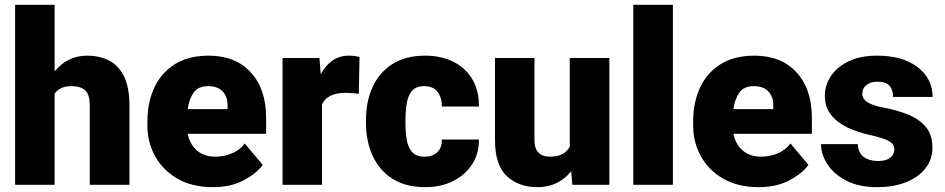

<svg xmlns="http://www.w3.org/2000/svg" viewBox="-20 -770 3936 800"><path d="M207.5 -750V-472.2Q232.4 -503.4 266.6 -520.8Q300.8 -538.1 342.3 -538.1Q394.5 -538.1 434.6 -517.6Q474.6 -497.1 497.1 -450.9Q519.5 -404.8 519.5 -328.1V0H354V-329.1Q354 -377.4 334.2 -394.3Q314.5 -411.1 278.8 -411.1Q252 -411.1 234.9 -402.8Q217.8 -394.5 207.5 -379.4V0H43V-750Z M866.7 9.8Q780.8 9.8 719.7 -25.4Q658.7 -60.5 626.5 -118.9Q594.2 -177.2 594.2 -246.6V-265.1Q594.2 -342.3 622.6 -404.1Q650.9 -465.8 707.8 -502Q764.6 -538.1 849.1 -538.1Q961.4 -538.1 1025.1 -468.3Q1088.9 -398.4 1088.9 -279.3V-212.4H762.2Q771 -168.5 800.8 -142.8Q830.6 -117.2 877.4 -117.2Q911.1 -117.2 943.8 -129.9Q976.6 -142.6 1000 -171.9L1074.7 -83Q1050.3 -48.3 996.6 -19.3Q942.9 9.8 866.7 9.8ZM847.7 -411.1Q805.7 -411.1 786.6 -384Q767.6 -356.9 762.2 -315.4H928.2V-328.1Q928.7 -367.2 907.7 -389.2Q886.7 -411.1 847.7 -411.1Z M1478 -532.2 1475.1 -379.4Q1465.3 -380.4 1448.7 -381.8Q1432.1 -383.3 1420.9 -383.3Q1343.8 -383.3 1321.8 -335V0H1157.2V-528.3H1311L1316.4 -460.9Q1335.9 -497.6 1365.5 -517.8Q1395 -538.1 1432.6 -538.1Q1460 -538.1 1478 -532.2Z M1748.5 -117.2Q1783.2 -117.2 1802.5 -136Q1821.8 -154.8 1820.8 -188.5H1975.6Q1976.1 -128.9 1946.5 -84.2Q1917 -39.6 1866.5 -14.9Q1815.9 9.8 1752.4 9.8Q1669.9 9.8 1615 -25.4Q1560.1 -60.5 1532.5 -121.3Q1504.9 -182.1 1504.9 -258.3V-269.5Q1504.9 -346.2 1532.2 -406.7Q1559.6 -467.3 1614.5 -502.7Q1669.4 -538.1 1751.5 -538.1Q1817.4 -538.1 1867.9 -513.2Q1918.5 -488.3 1947.3 -440.9Q1976.1 -393.6 1975.6 -326.2H1820.8Q1821.8 -361.8 1803.5 -386.5Q1785.2 -411.1 1747.6 -411.1Q1713.9 -411.1 1697 -391.6Q1680.2 -372.1 1674.8 -339.8Q1669.4 -307.6 1669.4 -269.5V-258.3Q1669.4 -219.2 1674.8 -187.3Q1680.2 -155.3 1697.3 -136.2Q1714.4 -117.2 1748.5 -117.2Z M2364.7 0 2359.9 -56.6Q2335.4 -25.4 2300 -7.8Q2264.6 9.8 2219.2 9.8Q2141.1 9.8 2091.8 -36.1Q2042.5 -82 2042.5 -186.5V-528.3H2207V-185.5Q2207 -117.2 2273.4 -117.2Q2304.2 -117.2 2323.7 -128.2Q2343.3 -139.2 2354 -158.7V-528.3H2519V0Z M2783.7 -750V0H2618.7V-750Z M3140.6 9.8Q3054.7 9.8 2993.7 -25.4Q2932.6 -60.5 2900.4 -118.9Q2868.2 -177.2 2868.2 -246.6V-265.1Q2868.2 -342.3 2896.5 -404.1Q2924.8 -465.8 2981.7 -502Q3038.6 -538.1 3123 -538.1Q3235.4 -538.1 3299.1 -468.3Q3362.8 -398.4 3362.8 -279.3V-212.4H3036.1Q3044.9 -168.5 3074.7 -142.8Q3104.5 -117.2 3151.4 -117.2Q3185.1 -117.2 3217.8 -129.9Q3250.5 -142.6 3273.9 -171.9L3348.6 -83Q3324.2 -48.3 3270.5 -19.3Q3216.8 9.8 3140.6 9.8ZM3121.6 -411.1Q3079.6 -411.1 3060.5 -384Q3041.5 -356.9 3036.1 -315.4H3202.1V-328.1Q3202.6 -367.2 3181.6 -389.2Q3160.6 -411.1 3121.6 -411.1Z M3706.5 -148.4Q3706.5 -168.5 3685.3 -181.4Q3664.1 -194.3 3603 -208Q3551.3 -219.2 3509 -239.7Q3466.8 -260.3 3441.9 -292.5Q3417 -324.7 3417 -371.1Q3417 -416 3442.6 -453.9Q3468.3 -491.7 3516.8 -514.9Q3565.4 -538.1 3634.8 -538.1Q3741.2 -538.1 3803.5 -490.2Q3865.7 -442.4 3865.7 -366.2H3701.2Q3701.2 -396.5 3685.8 -413.1Q3670.4 -429.7 3634.3 -429.7Q3608.9 -429.7 3590.8 -416Q3572.8 -402.3 3572.8 -379.4Q3572.8 -358.4 3593.8 -344.5Q3614.7 -330.6 3661.1 -321.8Q3714.4 -312 3760.7 -293.9Q3807.1 -275.9 3836.2 -242.7Q3865.2 -209.5 3865.2 -153.3Q3865.2 -106.9 3836.9 -69.8Q3808.6 -32.7 3756.8 -11.5Q3705.1 9.8 3634.3 9.8Q3558.6 9.8 3506.3 -17.3Q3454.1 -44.4 3427.5 -85.7Q3400.9 -127 3400.9 -169.4H3554.2Q3555.7 -132.8 3578.9 -116Q3602.1 -99.1 3638.7 -99.1Q3671.9 -99.1 3689.2 -112.8Q3706.5 -126.5 3706.5 -148.4Z"/></svg>

Font: Vazirmatn FD Black
Style: Regular
Weight: 900
Designer: Saber Rastikerdar
Foundry: Saber Rastikerdar
Version: Version 33.003